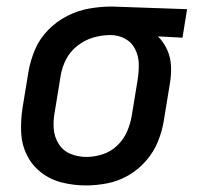

<svg xmlns="http://www.w3.org/2000/svg" viewBox="-20 -558 616 586"><path d="M242 8Q274 8 307.5 1.5Q341 -5 371.5 -22.5Q402 -40 425.5 -67Q449 -94 462 -126Q475 -158 480 -190L498 -300Q503 -327 502 -354.5Q501 -382 490.5 -405.5Q480 -429 462 -447L537 -443L551 -530L322 -538H321Q287 -538 252.5 -532Q218 -526 185.5 -509.5Q153 -493 127 -466.5Q101 -440 87 -407Q73 -374 67 -340L49 -230Q43 -192 44.5 -155Q46 -118 61.5 -86Q77 -54 105 -32Q133 -10 169 -1Q205 8 242 8ZM244 -79Q218 -79 195 -88.5Q172 -98 159 -119Q146 -140 144 -165Q142 -190 147 -216L165 -326Q169 -352 181.5 -376.5Q194 -401 216.5 -418.5Q239 -436 265 -443.5Q291 -451 317 -451Q341 -451 361.5 -440Q382 -429 392.5 -408Q403 -387 403.5 -363Q404 -339 400 -314L382 -204Q378 -180 367.5 -156Q357 -132 337.5 -113.5Q318 -95 293 -87Q268 -79 244 -79Z"/></svg>

Font: Iosevka Sparkle Medium Oblique
Style: Regular
Weight: 500
Italic angle: -9°
Designer: Belleve Invis
Foundry: Belleve Invis
Version: Version 4.5.0; ttfautohint (v1.8.3)